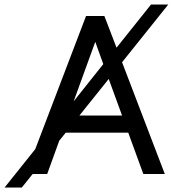

<svg xmlns="http://www.w3.org/2000/svg" viewBox="-102 -783 777 864"><path d="M-81.5 61 56.6 -111.8 285.2 -710.9H367.7L422.4 -568.4L577.6 -762.7H655.3L447.3 -502.9L639.6 0H543L475.1 -186H193.8L164.6 -149.9L110.4 0H44.9L-3.9 61ZM326.7 -594.7 229.5 -327.1 362.8 -494.6ZM255.4 -263.2H447.3L387.2 -427.7Z"/></svg>

Font: Roboto21382017
Style: Regular
Weight: 400
Designer: Christian Robertson
Foundry: Google
Version: Version 2.138; 2017